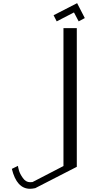

<svg xmlns="http://www.w3.org/2000/svg" viewBox="-20 -967 602 1195"><path d="M460 -947.3 507.8 -854.5 469.7 -834 440.4 -889.6 333 -834 313.5 -872.1ZM458 -792V71.3L199.2 204.1Q179.7 208 167 208Q84 208 53.7 84Q89.8 66.4 91.8 65.4Q91.8 71.3 97.7 92.8Q103.5 114.3 122.1 140.6Q140.6 167 167 167Q177.7 167 182.6 166L375 66.4V-792Z"/></svg>

Font: wanta
Style: Medium
Weight: 500
Version: Version 0.91